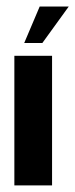

<svg xmlns="http://www.w3.org/2000/svg" viewBox="-20 -559 227 579"><path d="M53 -429.3H107.7L187.3 -539.3H99.7ZM23.3 0H137V-390.7H23.3Z"/></svg>

Font: Jomhuria
Style: Regular
Weight: 400
Designer: Arabic design by Kourosh Beigpour, Latin design by Eben Sorkin, engineering by Lasse Fister and Khaled Hosney
Version: Version 1.0000